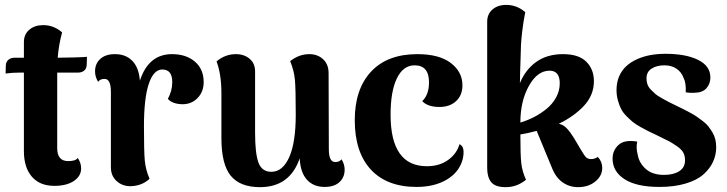

<svg xmlns="http://www.w3.org/2000/svg" viewBox="-20 -753 2982 788"><path d="M203.1 9.8Q143.1 9.8 110.6 -28.1Q78.1 -65.9 78.1 -132.8V-455.1H63Q29.3 -455.1 2.9 -451.2L3.9 -483.9Q4.4 -499.5 14.6 -507.8Q24.9 -516.1 40 -516.1H78.1V-580.1Q78.1 -612.3 100.3 -631.1Q122.6 -649.9 157.2 -649.9Q200.7 -649.9 234.9 -620.1Q220.7 -567.4 216.8 -516.1Q237.8 -516.1 284.4 -517.3Q331.1 -518.6 336.9 -520L335.9 -487.8Q335.4 -471.7 325.7 -463.4Q315.9 -455.1 300.8 -455.1H214.8V-425.8V-145Q214.8 -91.8 259.8 -91.8Q292 -91.8 298.8 -105Q313 -84.5 313 -62Q313 -30.3 283.2 -10.3Q253.4 9.8 203.1 9.8Z M515.1 11.2Q481.9 11.2 458.5 -10Q435.1 -31.2 435.1 -66.9V-376Q435.1 -429.2 409.2 -429.2Q390.1 -429.2 382.8 -417Q370.1 -437.5 370.1 -460Q370.1 -491.7 391.6 -511.2Q413.1 -530.8 452.1 -530.8Q496.1 -530.8 522.9 -503.4Q549.8 -476.1 554.2 -421.9Q589.4 -530.8 686 -530.8Q744.1 -530.8 780 -500Q815.9 -469.2 815.9 -416Q815.9 -377.4 792 -351.8Q768.1 -326.2 731.9 -325.2Q688 -325.2 668.9 -347.2Q687 -380.4 687 -416Q687 -467.8 646 -467.8Q610.4 -467.8 590.6 -408.7Q570.8 -349.6 570.8 -234.9Q570.8 -131.3 574.2 -94.2Q577.6 -57.1 593.8 -19Q562 10.3 515.1 11.2Z M1249.5 -530.8Q1283.7 -530.8 1306.2 -509.8Q1328.6 -488.8 1328.6 -453.1L1329.6 -140.1Q1329.6 -87.9 1356 -87.9Q1373 -87.9 1381.8 -99.1Q1394.5 -78.6 1394.5 -57.1Q1394.5 -24.9 1373 -5.4Q1351.6 14.2 1312.5 14.2Q1266.6 14.2 1239.7 -15.4Q1212.9 -44.9 1210 -103Q1169.4 15.1 1046.9 15.1Q965.3 15.1 927 -31.7Q888.7 -78.6 888.7 -186V-370.1Q888.7 -448.2 868.7 -501Q904.3 -530.8 947.8 -530.8Q982.4 -530.8 1004.6 -511.7Q1026.9 -492.7 1026.9 -460V-208Q1026.9 -123.5 1040.8 -85.7Q1054.7 -47.9 1093.8 -47.9Q1140.1 -47.9 1167 -107.9Q1193.8 -168 1193.8 -282.2Q1193.8 -387.7 1190.4 -425.3Q1187 -462.9 1170.9 -502Q1207 -530.8 1249.5 -530.8Z M1689.9 14.2Q1567.9 14.2 1502 -57.1Q1436 -128.4 1436 -259.8Q1436 -387.2 1502.9 -459Q1569.8 -530.8 1692.9 -530.8Q1782.7 -530.8 1830.3 -494.4Q1877.9 -458 1877.9 -402.8Q1877.9 -361.8 1851.8 -337.9Q1825.7 -314 1783.7 -314Q1735.4 -314 1712.9 -337.9Q1740.7 -364.3 1740.7 -415Q1740.7 -484.9 1681.6 -484.9Q1634.8 -484.9 1608.9 -431.6Q1583 -378.4 1583 -282.2Q1583 -70.8 1731.9 -70.8Q1783.2 -70.8 1818.8 -96.2Q1854.5 -121.6 1865.7 -161.1Q1890.6 -150.9 1878.9 -99.1Q1864.7 -46.4 1814 -16.1Q1763.2 14.2 1689.9 14.2Z M2055.7 15.1Q2012.2 15.1 1995.8 -5.6Q1979.5 -26.4 1979.5 -63V-662.1Q1979 -694.8 2001 -713.9Q2022.9 -732.9 2057.6 -732.9Q2101.6 -732.9 2135.7 -703.1Q2127.4 -660.6 2123.3 -624.5Q2119.1 -588.4 2118.2 -568.1Q2117.2 -547.9 2116.5 -512.5Q2115.7 -477.1 2114.7 -456.1L2113.8 -412.1Q2137.2 -468.3 2181.6 -499.5Q2226.1 -530.8 2290.5 -530.8Q2355.5 -530.8 2386.5 -499.5Q2417.5 -468.3 2417.5 -419.9Q2417.5 -362.8 2377 -319.1Q2336.4 -275.4 2273.4 -245.1Q2291 -241.7 2305.2 -227.3Q2319.3 -212.9 2335.4 -187L2361.3 -143.1Q2378.9 -113.3 2385.3 -107.4Q2393.6 -100.1 2405.8 -100.1Q2420.9 -100.1 2433.6 -108.9Q2451.7 -89.4 2451.7 -64Q2451.7 -31.2 2423.3 -8.1Q2395 15.1 2352.5 15.1Q2316.9 15.1 2288.6 -4.9Q2260.3 -24.9 2244.6 -65.9L2182.6 -215.8Q2140.1 -204.6 2115.7 -201.2Q2115.7 -115.7 2119.4 -83.3Q2123 -50.8 2138.7 -15.1Q2101.6 15.1 2055.7 15.1ZM2115.7 -250Q2145 -258.8 2172.4 -272.9Q2199.7 -287.1 2223.9 -306.9Q2248 -326.7 2262.7 -353.8Q2277.3 -380.9 2277.3 -411.1Q2277.3 -462.9 2235.4 -462.9Q2185.5 -462.9 2150.6 -400.4Q2115.7 -337.9 2115.7 -250Z M2686.5 14.2Q2592.3 14.2 2543.2 -17.6Q2494.1 -49.3 2494.1 -102.1Q2494.1 -135.3 2518.3 -158Q2542.5 -180.7 2595.2 -171.9Q2589.8 -145.5 2597.2 -118.2Q2603 -84 2630.4 -59.6Q2657.7 -35.2 2705.6 -35.2Q2743.7 -35.2 2767.6 -50.3Q2791.5 -65.4 2791.5 -95.2Q2791.5 -112.3 2784.7 -126Q2777.8 -139.6 2758.1 -153.1Q2738.3 -166.5 2728 -172.1Q2717.8 -177.7 2686 -192.9Q2678.7 -196.3 2675.3 -198.2Q2652.3 -209 2641.4 -214.4Q2630.4 -219.7 2609.4 -231.4Q2588.4 -243.2 2577.4 -252.2Q2566.4 -261.2 2551.5 -276.1Q2536.6 -291 2529.1 -305.9Q2521.5 -320.8 2515.9 -341.1Q2510.3 -361.3 2510.3 -383.8Q2510.3 -414.6 2521 -439.5Q2531.7 -464.4 2550.3 -481.4Q2568.8 -498.5 2594.5 -510Q2620.1 -521.5 2649.4 -526.9Q2678.7 -532.2 2711.4 -532.2Q2794.4 -532.2 2845 -507.3Q2895.5 -482.4 2895.5 -435.1Q2895.5 -409.2 2879.4 -390.9Q2863.3 -372.6 2829.1 -372.1Q2812.5 -371.1 2794.4 -374Q2796.4 -412.1 2785.2 -434.1Q2776.4 -457.5 2756.3 -471.2Q2736.3 -484.9 2706.5 -484.9Q2675.3 -484.9 2654.3 -471.4Q2633.3 -458 2633.3 -431.2Q2633.3 -418.5 2637.2 -407Q2641.1 -395.5 2651.4 -385Q2661.6 -374.5 2669.7 -367.4Q2677.7 -360.4 2695.8 -350.3Q2713.9 -340.3 2722.9 -335.4Q2731.9 -330.6 2754.4 -319.8Q2773.9 -310.5 2783.9 -305.4Q2793.9 -300.3 2812.3 -290.5Q2830.6 -280.8 2840.8 -273.4Q2851.1 -266.1 2865.5 -255.1Q2879.9 -244.1 2887.9 -233.4Q2896 -222.7 2904.1 -209.5Q2912.1 -196.3 2915.8 -180.9Q2919.4 -165.5 2919.4 -148.9Q2919.4 -117.2 2906.5 -89.1Q2893.6 -61 2867.2 -37.4Q2840.8 -13.7 2794.2 0.2Q2747.6 14.2 2686.5 14.2Z"/></svg>

Font: Arima
Style: Bold
Weight: 700
Designer: Joana Correia and Natanael Gama
Foundry: NDISCOVER
Version: Version 1.100;Glyphs 3.1.2 (3151)